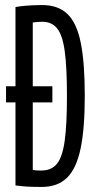

<svg xmlns="http://www.w3.org/2000/svg" viewBox="-20 -730 377 760"><path d="M3.9 -324.6V-388.6H187.3V-324.6ZM145.1 10Q125.5 10 107.2 9.5Q89 9 72.3 7.4Q55.7 5.8 41.3 4.1V-702.1Q59.7 -705.4 77 -706.9Q94.3 -708.4 111.6 -709.2Q128.9 -710 146.7 -710Q210.5 -710 247.4 -674.2Q284.3 -638.4 299.9 -559.4Q315.6 -480.4 315.6 -351.2Q315.6 -221.2 299 -141.9Q282.4 -62.6 245.2 -26.3Q208 10 145.1 10ZM144.2 -55.1Q183.8 -55.1 205.5 -81.8Q227.2 -108.6 236.1 -172.8Q245 -237.1 245 -350Q245 -464.7 236.1 -528.4Q227.2 -592 205.8 -618Q184.5 -643.9 146.6 -643.9Q141.2 -643.9 134.8 -643.4Q128.3 -642.9 122.1 -642.4Q115.8 -641.9 109.7 -640.9V-57.5Q114.4 -56.5 118.9 -56Q123.3 -55.5 127.7 -55.3Q132.1 -55.1 136.2 -55.1Q140.2 -55.1 144.2 -55.1Z"/></svg>

Font: Georama ExtraCondensed Thin
Style: Regular
Weight: 100
Width: 2
Designer: Jean-Baptiste Levee
Foundry: Production Type
Version: Version 1.001